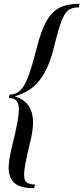

<svg xmlns="http://www.w3.org/2000/svg" viewBox="-20 -802 439 1010"><path d="M25.4 0ZM25.4 80.1Q25.4 39.6 45.9 -43.5Q79.1 -174.8 79.1 -227.1Q78.6 -257.3 67.1 -271Q55.7 -284.7 32.2 -286.1H27.3L30.3 -304.2H35.2Q67.4 -306.6 88.6 -328.4Q109.9 -350.1 128.9 -400.1Q147.9 -450.2 172.4 -547.4Q195.8 -640.1 224.4 -690.4Q252.9 -740.7 293.7 -761.5Q334.5 -782.2 398.9 -782.2L394 -763.2Q358.9 -762.7 339.8 -749Q320.8 -735.4 303.7 -691.4Q286.6 -647.5 262.2 -547.4Q241.2 -462.9 209.5 -410.9Q177.7 -358.9 140.4 -333.5Q103 -308.1 57.1 -295.4Q153.8 -266.1 153.8 -157.7Q153.8 -112.8 136.2 -43.5Q105.5 80.1 106.9 118.7Q106.9 147.5 120.4 157.7Q133.8 168 164.1 168.9L159.2 188Q85.4 188 55.4 160.2Q25.4 132.3 25.4 80.1Z"/></svg>

Font: TypoPRO Playfair Display SC
Style: Italic
Weight: 400
Italic angle: -14°
Designer: Claus Eggers Sørensen
Foundry: Claus Eggers Sørensen
Version: Version 1.004;PS 001.004;hotconv 1.0.70;makeotf.lib2.5.58329